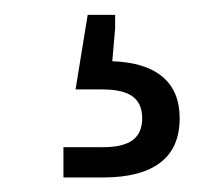

<svg xmlns="http://www.w3.org/2000/svg" viewBox="-20 -39 277 263"><path d="M66.9 204.1V162.6H121.1Q148.9 162.6 161.9 152.8Q174.8 143.1 174.8 123Q174.8 103 161.9 93.3Q148.9 83.5 120.1 83.5H83.5L100.1 -18.6H137.7V0L133.8 44.9Q179.2 46.4 202.6 66.2Q226.1 85.9 226.1 123Q226.1 163.6 199.5 183.8Q172.9 204.1 121.1 204.1Z"/></svg>

Font: Inter 18pt Light
Style: Regular
Weight: 300
Designer: Rasmus Andersson
Foundry: rsms
Version: Version 4.001;git-66647c0bb